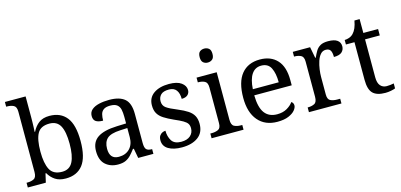

<svg xmlns="http://www.w3.org/2000/svg" viewBox="-68 -1199 3442 1648"><g transform="rotate(-15 1653.0 -375.0)"><path d="M355 10Q297 10 260.5 -14.5Q224 -39 202 -78H196L178 0H18V-42H26Q60 -42 84 -54.5Q108 -67 108 -114V-650Q108 -694 83.5 -706Q59 -718 26 -718H18V-760H202V-576Q202 -559 201.5 -532.5Q201 -506 200 -481.5Q199 -457 198 -446H202Q225 -492 261 -519Q297 -546 355 -546Q454 -546 506.5 -479.5Q559 -413 559 -269Q559 -124 506.5 -57Q454 10 355 10ZM339 -54Q405 -54 433.5 -109.5Q462 -165 462 -270Q462 -377 433.5 -429.5Q405 -482 338 -482Q260 -482 231 -429.5Q202 -377 202 -269Q202 -165 231 -109.5Q260 -54 339 -54Z M819 10Q752 10 708 -29Q664 -68 664 -150Q664 -230 720.5 -268Q777 -306 892 -310L975 -313V-373Q975 -409 969 -436.5Q963 -464 943 -480Q923 -496 882 -496Q844 -496 824 -482Q804 -468 797.5 -443.5Q791 -419 791 -387Q749 -387 727.5 -401.5Q706 -416 706 -450Q706 -485 730.5 -506Q755 -527 796 -536.5Q837 -546 886 -546Q978 -546 1023.5 -507Q1069 -468 1069 -373V-114Q1069 -72 1083 -57Q1097 -42 1131 -42H1134V0H999L983 -86H975Q954 -58 934 -36.5Q914 -15 887.5 -2.5Q861 10 819 10ZM842 -52Q903 -52 939 -89.5Q975 -127 975 -191V-272L911 -269Q826 -265 793.5 -234.5Q761 -204 761 -145Q761 -52 842 -52Z M1387 10Q1312 10 1267 -17Q1222 -44 1222 -96Q1222 -123 1233 -138Q1244 -153 1258.5 -159Q1273 -165 1285 -165Q1285 -113 1308.5 -75.5Q1332 -38 1393 -38Q1446 -38 1474.5 -63.5Q1503 -89 1503 -129Q1503 -154 1492.5 -170Q1482 -186 1455.5 -201.5Q1429 -217 1380 -238Q1329 -261 1295.5 -282.5Q1262 -304 1245.5 -332.5Q1229 -361 1229 -404Q1229 -472 1280.5 -508.5Q1332 -545 1417 -545Q1489 -545 1526 -518Q1563 -491 1563 -453Q1563 -426 1544.5 -409.5Q1526 -393 1491 -393Q1491 -443 1470 -471Q1449 -499 1405 -499Q1354 -499 1332 -476.5Q1310 -454 1310 -419Q1310 -381 1338.5 -360.5Q1367 -340 1434 -313Q1487 -291 1520 -269Q1553 -247 1568.5 -218Q1584 -189 1584 -147Q1584 -69 1530 -29.5Q1476 10 1387 10Z M1789 -636Q1765 -636 1748.5 -650Q1732 -664 1732 -698Q1732 -733 1748.5 -746.5Q1765 -760 1789 -760Q1812 -760 1829 -746.5Q1846 -733 1846 -698Q1846 -664 1829 -650Q1812 -636 1789 -636ZM1651 0V-42H1664Q1697 -42 1721.5 -53.5Q1746 -65 1746 -109V-426Q1746 -470 1721.5 -482Q1697 -494 1664 -494H1661V-536H1840V-114Q1840 -67 1864 -54.5Q1888 -42 1922 -42H1935V0Z M2235 10Q2126 10 2064.5 -62Q2003 -134 2003 -264Q2003 -404 2061 -475Q2119 -546 2225 -546Q2322 -546 2377.5 -486Q2433 -426 2433 -307V-261H2100Q2102 -152 2139.5 -102.5Q2177 -53 2249 -53Q2301 -53 2337.5 -74.5Q2374 -96 2392 -123Q2399 -120 2405 -111Q2411 -102 2411 -89Q2411 -69 2392 -46Q2373 -23 2334 -6.5Q2295 10 2235 10ZM2332 -315Q2332 -395 2307.5 -443.5Q2283 -492 2223 -492Q2168 -492 2137.5 -446.5Q2107 -401 2102 -315Z M2516 0V-42H2519Q2553 -42 2577 -54.5Q2601 -67 2601 -114V-426Q2601 -470 2576.5 -482Q2552 -494 2519 -494H2516V-536H2670L2689 -437H2694Q2707 -467 2722 -492Q2737 -517 2762 -531.5Q2787 -546 2831 -546Q2886 -546 2912.5 -527Q2939 -508 2939 -473Q2939 -442 2917.5 -422Q2896 -402 2846 -402Q2846 -443 2834 -461.5Q2822 -480 2793 -480Q2765 -480 2746 -458Q2727 -436 2716 -402Q2705 -368 2700 -331.5Q2695 -295 2695 -266V-109Q2695 -65 2719.5 -53.5Q2744 -42 2777 -42H2805V0Z M3194 10Q3118 10 3083.5 -24.5Q3049 -59 3049 -145V-479H2973V-519Q2991 -519 3013 -526.5Q3035 -534 3051 -551Q3068 -569 3079 -595Q3090 -621 3097 -659H3143V-536H3274V-479H3143V-142Q3143 -91 3164 -67Q3185 -43 3219 -43Q3237 -43 3252 -45Q3267 -47 3283 -50V-6Q3270 0 3244 5Q3218 10 3194 10Z"/></g></svg>

Font: Noto Serif Ahom
Style: Regular
Weight: 400
Designer: Monotype Design Team
Foundry: Monotype Imaging Inc.
Version: Version 2.007; ttfautohint (v1.8.4.7-5d5b)